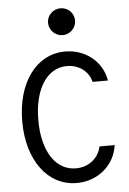

<svg xmlns="http://www.w3.org/2000/svg" viewBox="-62 -992 705 1047"><g transform="rotate(-5 290.0 -468.5)"><path d="M456 -178C442 -113 387 -70 318 -70C207 -70 136 -179 136 -349C136 -519 207 -630 317 -630C382 -630 435 -591 449 -532H533C516 -636 426 -710 314 -710C157 -710 48 -564 48 -350C48 -137 157 10 316 10C431 10 524 -68 539 -178ZM235 -874C235 -833 269 -800 309 -800C350 -800 383 -833 383 -874C383 -915 350 -947 309 -947C269 -947 235 -915 235 -874Z"/></g></svg>

Font: CommitMono-dimboump
Style: Regular
Weight: 400
Monospace: yes
Designer: Eigil Nikolajsen
Foundry: Eigil Nikolajsen
Version: Version 1.143